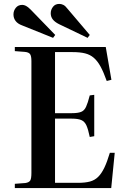

<svg xmlns="http://www.w3.org/2000/svg" viewBox="-20 -964 654 984"><path d="M56 0V-22L110 -26Q129 -29 135 -39Q141 -49 141 -78V-651Q141 -676 134.5 -686Q128 -696 108 -698L56 -702V-723H522L551 -555L527 -549Q511 -594 495.5 -622.5Q480 -651 461 -667.5Q442 -684 416 -690.5Q390 -697 352 -697H262V-384H348Q379 -384 395.5 -390.5Q412 -397 421 -416.5Q430 -436 440 -475L463 -478V-266L440 -262Q432 -301 423 -321Q414 -341 397 -348.5Q380 -356 348 -356H262V-27H380Q416 -27 440.5 -33.5Q465 -40 482.5 -57Q500 -74 514.5 -104Q529 -134 543 -181H568L550 0ZM429 -770 283 -840Q261 -851 250.5 -864.5Q240 -878 240 -896Q240 -914 251.5 -929Q263 -944 284 -944Q294 -944 304.5 -939Q315 -934 327 -918L440 -785ZM252 -770 93 -834Q71 -842 60 -856.5Q49 -871 49 -890Q49 -909 61 -924Q73 -939 94 -939Q103 -939 113 -934Q123 -929 137 -915L263 -785Z"/></svg>

Font: Literata 60pt Medium
Style: Regular
Weight: 500
Designer: Latin by Veronika Burian and Jose Scaglione. Greek by Irene Vlachou. Cyrillic by Vera Evstafieva.
Foundry: TypeTogether
Version: Version 3.103;gftools[0.9.29]